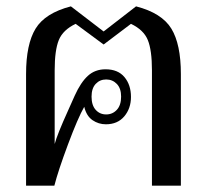

<svg xmlns="http://www.w3.org/2000/svg" viewBox="-20 -584 651 604"><path d="M62 -351Q62 -445 92 -494Q122 -543 203 -564L306 -485L408 -564Q489 -543 519 -494Q549 -445 549 -351V0H458V-363Q458 -426 445 -458Q432 -490 392 -509L306 -444L218 -509Q178 -490 165 -458Q152 -426 152 -363V-131Q160 -161 194 -236L215 -283Q234 -325 256.5 -345.5Q279 -366 312 -366Q351 -366 371.5 -341.5Q392 -317 392 -279Q392 -243 371 -218Q350 -193 313 -193Q290 -193 271 -206Q252 -219 245 -248Q225 -213 194 -130Q163 -47 151 0H62ZM361 -280Q361 -306 347.5 -320Q334 -334 314 -334Q294 -334 281 -320Q268 -306 268 -280Q268 -253 281 -238.5Q294 -224 314 -224Q334 -224 347.5 -238.5Q361 -253 361 -280Z"/></svg>

Font: Trirong
Style: Regular
Weight: 400
Designer: Katatrad Team
Foundry: CadsonDemak
Version: Version 1.001